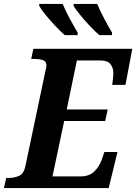

<svg xmlns="http://www.w3.org/2000/svg" viewBox="-42 -964 698 984"><path d="M-22 0 -10 -52H2Q32 -52 56 -63Q80 -74 88 -112L191 -601Q196 -617 196 -628Q196 -650 177.5 -656Q159 -662 130 -662H118L129 -714H636L601 -529H533Q534 -534 535.5 -547Q537 -560 538 -573Q539 -586 539 -589Q539 -616 524.5 -635Q510 -654 474 -654H352L300 -403H510L497 -344H287L227 -60H371Q415 -60 440.5 -84.5Q466 -109 478 -142L493 -185H560L515 0ZM467 -784Q446 -802 419 -830.5Q392 -859 368.5 -888Q345 -917 335 -934V-944H456Q470 -910 491.5 -869.5Q513 -829 532 -797V-784ZM290 -784Q269 -802 242 -830.5Q215 -859 191.5 -888Q168 -917 159 -934V-944H279Q293 -910 315 -869.5Q337 -829 356 -797V-784Z"/></svg>

Font: Noto Serif SemiCondensed
Style: Bold Italic
Weight: 700
Width: 4
Italic angle: -12°
Designer: Monotype Design Team
Foundry: Monotype Imaging Inc.
Version: Version 2.014